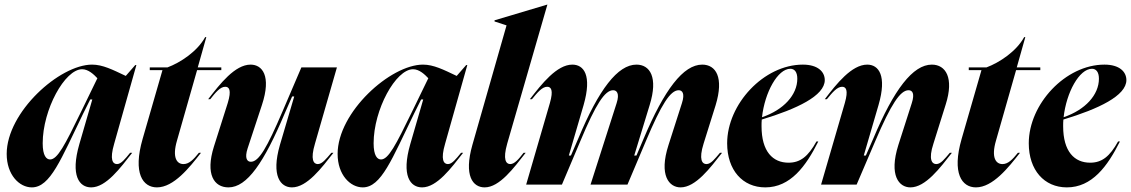

<svg xmlns="http://www.w3.org/2000/svg" viewBox="-20 -800 4901 832"><path d="M197 -109C181 -109 165 -125 165 -179C165 -325 261 -500 336 -500C363 -500 387 -477 402 -461L331 -315C261 -171 229 -109 197 -109ZM9 -133C9 -42 64 12 118 12C198 12 244 -110 341 -309L371 -369H380L324 -176C284 -38 324 12 375 12C440 12 502 -73 553 -138H544C522 -111 505 -89 487 -89C469 -89 454 -107 475 -178L571 -518H566L525 -471C468 -498 425 -520 379 -520C238 -520 9 -314 9 -133Z M598 -198C555 -49 599 12 660 12C733 12 801 -74 851 -138H842C818 -108 799 -89 775 -89C747 -89 725 -116 747 -191L834 -496H939V-508H837L874 -639H869C835 -577 762 -529 706 -508H629V-496H684Z M882 -370H891C913 -398 934 -424 956 -424C973 -424 984 -410 967 -354L907 -165C869 -44 908 12 970 12C1051 12 1124 -96 1214 -309L1246 -382H1255L1193 -172C1154 -37 1196 12 1245 12C1311 12 1374 -73 1425 -138H1416C1393 -111 1376 -89 1357 -89C1339 -89 1324 -108 1345 -178L1440 -508H1286L1205 -319C1137 -160 1102 -99 1067 -99C1051 -99 1039 -114 1053 -157L1115 -345C1157 -472 1116 -520 1066 -520C998 -520 933 -436 882 -370Z M1631 -109C1615 -109 1599 -125 1599 -179C1599 -325 1695 -500 1770 -500C1797 -500 1821 -477 1836 -461L1765 -315C1695 -171 1663 -109 1631 -109ZM1443 -133C1443 -42 1498 12 1552 12C1632 12 1678 -110 1775 -309L1805 -369H1814L1758 -176C1718 -38 1758 12 1809 12C1874 12 1936 -73 1987 -138H1978C1956 -111 1939 -89 1921 -89C1903 -89 1888 -107 1909 -178L2005 -518H2000L1959 -471C1902 -498 1859 -520 1813 -520C1672 -520 1443 -314 1443 -133Z M2027 -172C1989 -38 2029 12 2080 12C2145 12 2207 -73 2258 -138H2249C2228 -111 2210 -89 2191 -89C2173 -89 2158 -108 2178 -178L2352 -780H2351L2123 -712V-707L2175 -690Z M2363 -354 2260 0H2415L2495 -189C2562 -349 2601 -409 2637 -409C2652 -409 2666 -396 2652 -353L2539 0H2699L2779 -189C2846 -348 2885 -409 2921 -409C2936 -409 2949 -396 2935 -353L2877 -172C2834 -39 2880 12 2929 12C2995 12 3058 -73 3109 -138H3100C3077 -111 3061 -89 3041 -89C3023 -89 3007 -108 3029 -178L3081 -344C3118 -465 3082 -520 3023 -520C2941 -520 2859 -412 2769 -199L2738 -126H2729L2728 -125L2795 -344C2833 -466 2796 -520 2738 -520C2657 -520 2575 -413 2486 -200L2454 -126H2445L2509 -345C2546 -474 2510 -520 2460 -520C2393 -520 2327 -436 2276 -370H2285C2308 -398 2329 -424 2351 -424C2368 -424 2379 -410 2363 -354Z M3131 -179C3131 -63 3198 12 3296 12C3405 12 3472 -79 3526 -187H3518C3482 -122 3448 -95 3397 -95C3329 -95 3280 -143 3280 -253C3280 -263 3280 -272 3281 -282C3433 -328 3554 -385 3554 -453C3554 -489 3524 -520 3459 -520C3290 -520 3131 -349 3131 -179ZM3282 -292C3294 -400 3350 -502 3405 -502C3422 -502 3435 -489 3435 -459C3435 -389 3376 -324 3282 -292Z M3641 -354 3538 0H3692L3773 -189C3841 -348 3881 -409 3917 -409C3933 -409 3945 -396 3931 -353L3873 -172C3831 -39 3876 12 3925 12C3991 12 4054 -73 4105 -138H4096C4073 -111 4057 -89 4037 -89C4019 -89 4002 -108 4025 -178L4078 -347C4115 -463 4078 -520 4018 -520C3936 -520 3854 -413 3764 -199L3732 -126H3723L3787 -345C3824 -472 3788 -520 3738 -520C3671 -520 3605 -437 3554 -370H3563C3586 -398 3607 -424 3629 -424C3646 -424 3657 -410 3641 -354Z M4147 -198C4104 -49 4148 12 4209 12C4282 12 4350 -74 4400 -138H4391C4367 -108 4348 -89 4324 -89C4296 -89 4274 -116 4296 -191L4383 -496H4488V-508H4386L4423 -639H4418C4384 -577 4311 -529 4255 -508H4178V-496H4233Z M4438 -179C4438 -63 4505 12 4603 12C4712 12 4779 -79 4833 -187H4825C4789 -122 4755 -95 4704 -95C4636 -95 4587 -143 4587 -253C4587 -263 4587 -272 4588 -282C4740 -328 4861 -385 4861 -453C4861 -489 4831 -520 4766 -520C4597 -520 4438 -349 4438 -179ZM4589 -292C4601 -400 4657 -502 4712 -502C4729 -502 4742 -489 4742 -459C4742 -389 4683 -324 4589 -292Z"/></svg>

Font: Nyght Serif Bold Italic
Style: Regular
Weight: 700
Italic angle: -16°
Designer: Maksym Kobuzan
Version: Version 0.410;Glyphs 3.1.2 (3151)